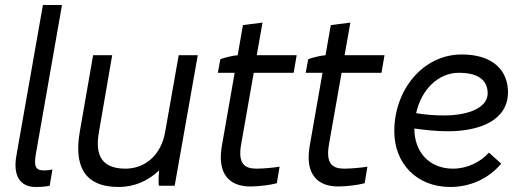

<svg xmlns="http://www.w3.org/2000/svg" viewBox="-20 -740 2096 765"><path d="M122 5C143 5 158 4 178 0L189 -65C177 -62 166 -61 155 -61C120 -61 115 -80 123 -127L227 -720H151L45 -118C32 -42 58 5 122 5Z M453 5C513 5 569 -18 614 -61C612 -40 611 -12 613 0H676L768 -520H692L638 -214C622 -122 558 -68 480 -68C369 -68 362 -142 374 -213L427 -520H351L298 -216C275 -83 312 5 453 5Z M977 3C1011 3 1058 -3 1083 -10L1094 -76C1073 -72 1027 -68 1002 -68C954 -68 927 -88 941 -166L991 -450H1150L1162 -520H1003L1026 -650L948 -640L927 -520C904 -518 877 -511 858 -504L848 -450H915L864 -159C844 -45 896 3 977 3Z M1327 3C1361 3 1408 -3 1433 -10L1444 -76C1423 -72 1377 -68 1352 -68C1304 -68 1277 -88 1291 -166L1341 -450H1500L1512 -520H1353L1376 -650L1298 -640L1277 -520C1254 -518 1227 -511 1208 -504L1198 -450H1265L1214 -159C1194 -45 1246 3 1327 3Z M1774 5C1852 5 1926 -27 1977 -88L1928 -132C1896 -95 1842 -68 1785 -68C1689 -68 1631 -136 1631 -227V-228C1674 -222 1719 -217 1764 -217C1891 -217 2004 -260 2004 -373C2004 -458 1945 -523 1820 -523C1664 -523 1551 -381 1551 -217C1551 -90 1639 5 1774 5ZM1638 -289C1659 -385 1728 -450 1808 -450C1893 -450 1923 -415 1923 -368C1923 -312 1849 -280 1749 -280C1713 -280 1674 -283 1638 -289Z"/></svg>

Font: Fixel Text 20240404
Style: Italic
Weight: 400
Width: 4
Italic angle: -10°
Designer: AlfaBravo + MacPaw
Foundry: Kyrylo Tkachov, Marchela Mozhyna, Serhii Makarenko, Maria Weinstein, Zakhar Kryvoshyya
Version: Version 1.211;Glyphs 3.2 (3225)